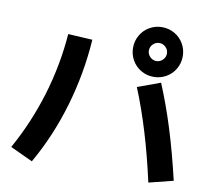

<svg xmlns="http://www.w3.org/2000/svg" viewBox="-92 -951 1184 1088"><g transform="rotate(10 500.0 -407.5)"><path d="M672 -489 803 -537Q851 -422 891.5 -293Q932 -164 970 -2L830 33Q764 -265 672 -489ZM237 -717 377 -709Q364 -513 308.5 -324Q253 -135 159 29L30 -31Q118 -189 170.5 -362.5Q223 -536 237 -717ZM755 -848Q794 -848 827 -829Q860 -810 879 -777Q898 -744 898 -705Q898 -666 879 -633Q860 -600 827 -581Q794 -562 755 -562Q716 -562 683 -581Q650 -600 631 -633Q612 -666 612 -705Q612 -744 631 -777Q650 -810 683 -829Q716 -848 755 -848ZM755 -653Q776 -653 791.5 -668.5Q807 -684 807 -705Q807 -726 791.5 -741.5Q776 -757 755 -757Q734 -757 718.5 -741.5Q703 -726 703 -705Q703 -684 718.5 -668.5Q734 -653 755 -653Z"/></g></svg>

Font: Enso
Style: Bold
Weight: 700
Designer: Coji Morishita
Foundry: UNDERFOREST DESIGN
Version: Version 1.000